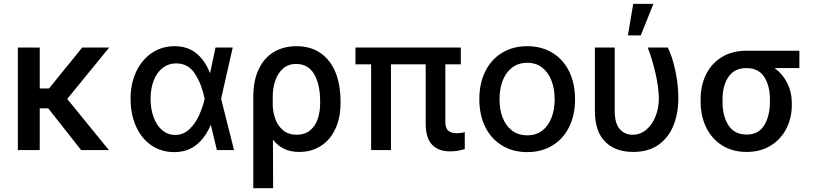

<svg xmlns="http://www.w3.org/2000/svg" viewBox="-20 -776 4206 993"><path d="M185.5 -318.4H233.4L405.3 -530.3H544.9L327.6 -264.2L543 0H399.4L229.5 -215.8H185.5V0H72.3V-530.3H185.5Z M655.3 -265.6Q655.3 -344.2 684.8 -406.2Q714.4 -468.3 766.1 -502.7Q817.9 -537.1 882.8 -537.1Q949.7 -537.1 994.9 -500.7Q1040 -464.4 1065.4 -399.4H1066.9L1094.7 -530.3H1183.6L1123.5 -265.1L1190.4 0H1101.6L1070.8 -128.9H1069.3Q1042.5 -64.5 995.8 -26.9Q949.2 10.7 880.9 10.7Q814.5 10.7 763.2 -24.2Q711.9 -59.1 683.6 -122.1Q655.3 -185.1 655.3 -265.6ZM885.7 -78.1Q928.7 -78.1 960 -108.2Q991.2 -138.2 1009.8 -179.9Q1028.3 -221.7 1038.1 -263.7L1038.6 -265.1L1038.1 -266.6Q1023.9 -337.9 989.3 -393.1Q954.6 -448.2 890.6 -448.2Q851.6 -448.2 821.5 -425Q791.5 -401.9 775.1 -360.1Q758.8 -318.4 758.8 -264.6Q758.8 -211.9 774.7 -169.2Q790.5 -126.5 819.3 -102.3Q848.1 -78.1 885.7 -78.1Z M1513.7 -537.1Q1587.4 -537.1 1638.7 -501Q1689.9 -464.8 1715.6 -400.6Q1741.2 -336.4 1741.2 -252V-242.2Q1741.2 -168 1715.1 -110.8Q1689 -53.7 1640.6 -22Q1592.3 9.8 1527.3 9.8Q1482.4 9.8 1449.2 -6.3Q1416 -22.5 1391.6 -53.7L1392.6 197.3H1290V-274.4Q1290 -359.9 1318.4 -418.9Q1346.7 -478 1397 -507.6Q1447.3 -537.1 1513.7 -537.1ZM1390.6 -230Q1392.1 -193.4 1404.5 -159.2Q1417 -125 1444.3 -102.1Q1471.7 -79.1 1514.6 -79.1Q1556.2 -79.1 1583.3 -101.3Q1610.4 -123.5 1623 -160.2Q1635.7 -196.8 1635.7 -242.2V-252Q1635.7 -338.9 1605 -392.1Q1574.2 -445.3 1511.7 -445.3Q1470.2 -445.3 1442.9 -420.7Q1415.5 -396 1402.8 -356.4Q1390.1 -316.9 1390.6 -271.5Z M2363.3 -443.4H2283.2V-143.6Q2283.7 -111.3 2299.6 -99.1Q2315.4 -86.9 2341.8 -86.9Q2364.3 -86.9 2383.8 -92.8V-4.9Q2364.7 0.5 2346.9 3.7Q2329.1 6.8 2306.6 6.8Q2247.6 6.8 2214.6 -27.6Q2181.6 -62 2181.6 -137.7V-443.4H2002V0H1899.4V-443.4H1818.4V-530.3H2363.3Z M2459 -262.7Q2459 -344.7 2489.7 -406.7Q2520.5 -468.8 2576.7 -502.9Q2632.8 -537.1 2707 -537.1Q2780.8 -537.1 2836.9 -502.9Q2893.1 -468.8 2923.6 -406.5Q2954.1 -344.2 2954.1 -262.7Q2954.1 -181.2 2923.6 -119.4Q2893.1 -57.6 2836.9 -23.4Q2780.8 10.7 2707 10.7Q2632.8 10.7 2576.7 -23.4Q2520.5 -57.6 2489.7 -119.4Q2459 -181.2 2459 -262.7ZM2848.6 -262.7Q2848.6 -314.9 2832.8 -357.7Q2816.9 -400.4 2784.9 -425.8Q2752.9 -451.2 2707 -451.2Q2660.2 -451.2 2627.7 -425.8Q2595.2 -400.4 2579.3 -357.7Q2563.5 -314.9 2563.5 -262.7Q2563.5 -210.4 2579.3 -168.2Q2595.2 -126 2627.7 -101.1Q2660.2 -76.2 2707 -76.2Q2753.4 -76.2 2785.2 -101.1Q2816.9 -126 2832.8 -168.2Q2848.6 -210.4 2848.6 -262.7Z M3159.2 -530.3V-202.1Q3159.2 -138.2 3185.3 -108.6Q3211.4 -79.1 3251 -79.1Q3291 -79.1 3322 -104.7Q3353 -130.4 3370.4 -174.1Q3387.7 -217.8 3387.7 -269.5Q3386.2 -327.1 3370.1 -397.2Q3354 -467.3 3330.1 -530.3H3433.6Q3456.5 -485.4 3472.4 -411.9Q3488.3 -338.4 3488.3 -269.5Q3488.3 -191.4 3463.6 -128.4Q3439 -65.4 3386.5 -27.8Q3334 9.8 3254.9 9.8Q3162.6 9.8 3109.6 -43.2Q3056.6 -96.2 3056.6 -203.1V-530.3ZM3254.9 -755.9H3359.4L3293.9 -592.8H3227.5Z M3840.8 -513.7H4114.3V-423.8H3986.3Q4027.8 -393.6 4051.5 -346.2Q4075.2 -298.8 4075.2 -242.2V-232.4Q4075.2 -167 4047.4 -111.6Q4019.5 -56.2 3966.6 -23.2Q3913.6 9.8 3841.8 9.8Q3768.6 9.8 3714.6 -24.2Q3660.6 -58.1 3632.1 -117.4Q3603.5 -176.8 3603.5 -251V-262.7Q3603.5 -334.5 3631.8 -391.6Q3660.2 -448.7 3713.9 -481.2Q3767.6 -513.7 3840.8 -513.7ZM3841.8 -80.1Q3902.8 -80.1 3932.4 -127.9Q3961.9 -175.8 3961.9 -251V-262.7Q3961.9 -333.5 3932.1 -378.7Q3902.3 -423.8 3840.8 -423.8Q3778.3 -423.8 3747.6 -378.4Q3716.8 -333 3716.8 -262.7V-251Q3716.8 -175.3 3747.6 -127.7Q3778.3 -80.1 3841.8 -80.1Z"/></svg>

Font: Pretendard Medium
Style: Regular
Weight: 500
Designer: Base glyphs from Inter by Rasmus Andersson; Hangeul glyphs from Noto Sans CJK(Source Han Sans) by Jang Soo-young and Kan
Foundry: Kil Hyung-jin
Version: Version 1.309